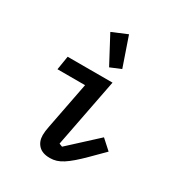

<svg xmlns="http://www.w3.org/2000/svg" viewBox="-188 -914 975 1049"><g transform="rotate(30 300.0 -389.0)"><path d="M282 12Q234 12 210 -13Q186 -38 186 -78Q186 -101 193 -135L250 -429H76L90 -516H373L289 -83L309 -75L482 -234L543 -179L465 -101Q434 -70 409 -48.5Q384 -27 363 -13.5Q342 0 322.5 6Q303 12 282 12ZM224 -750 319 -790 382 -607 315 -579Z"/></g></svg>

Font: IBM Plex Mono Medm
Style: Italic
Weight: 500
Italic angle: -9°
Monospace: yes
Designer: Mike Abbink, Paul van der Laan, Pieter van Rosmalen
Foundry: Bold Monday
Version: Version 2.3